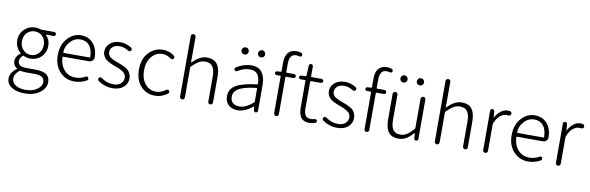

<svg xmlns="http://www.w3.org/2000/svg" viewBox="-63 -1427 7078 2302"><g transform="rotate(10 3476.5 -276.0)"><path d="M275.4 256.8Q174.8 256.8 114.7 217.8Q54.7 178.7 54.7 111.3Q54.7 77.1 75.7 43.9Q96.7 10.7 132.8 -14.6Q134.8 -15.6 134.8 -18.6Q134.8 -19.5 134.3 -20.5Q133.8 -21.5 132.8 -22.5Q86.9 -50.8 86.9 -106.4Q86.9 -161.1 144.5 -205.1Q146.5 -206.1 146.5 -208Q146.5 -210 144.5 -210.9Q116.2 -234.4 97.2 -272.5Q78.1 -310.5 78.1 -354.5Q78.1 -436.5 133.8 -490.2Q189.5 -543.9 268.6 -543.9Q301.8 -543.9 333 -532.2Q340.8 -530.3 347.7 -530.3H498Q507.8 -530.3 515.1 -522.9Q522.5 -515.6 522.5 -505.9Q522.5 -496.1 515.1 -488.8Q507.8 -481.4 498 -481.4H409.2Q407.2 -481.4 406.7 -480Q406.2 -478.5 407.2 -476.6Q457 -428.7 457 -353.5Q457 -272.5 402.8 -219.2Q348.6 -166 268.6 -166Q225.6 -166 189.5 -184.6Q182.6 -187.5 177.7 -183.6Q140.6 -152.3 140.6 -114.3Q140.6 -46.9 241.2 -46.9H352.5Q444.3 -46.9 487.8 -17.1Q531.2 12.7 531.2 76.2Q531.2 149.4 459.5 203.1Q387.7 256.8 275.4 256.8ZM268.6 -210Q323.2 -210 362.3 -250.5Q401.4 -291 401.4 -354.5Q401.4 -418.9 363.3 -458Q325.2 -497.1 268.6 -497.1Q212.9 -497.1 174.3 -458Q135.7 -418.9 135.7 -354.5Q135.7 -291 174.8 -250.5Q213.9 -210 268.6 -210ZM282.2 212.9Q365.2 212.9 418.9 173.8Q472.7 134.8 472.7 84Q472.7 43 442.9 24.4Q413.1 5.9 351.6 5.9H243.2Q219.7 5.9 183.6 -1Q181.6 -2 179.7 -2Q173.8 -2 169.9 1Q110.4 45.9 110.4 104.5Q110.4 153.3 155.8 183.1Q201.2 212.9 282.2 212.9Z M835.9 12.7Q730.5 12.7 659.2 -63Q587.9 -138.7 587.9 -265.6Q587.9 -390.6 657.7 -468.8Q727.5 -546.9 822.3 -546.9Q916 -546.9 969.7 -485.4Q1028.3 -419.9 1028.3 -312.5Q1028.3 -290 1010.7 -273.4Q993.2 -256.8 967.8 -256.8H654.3Q647.5 -256.8 647.5 -250Q651.4 -154.3 704.6 -95.2Q757.8 -36.1 841.8 -36.1Q907.2 -36.1 963.9 -69.3Q971.7 -74.2 981.4 -71.8Q991.2 -69.3 995.1 -60.5Q1000 -51.8 997.1 -41.5Q994.1 -31.2 985.4 -26.4Q915 12.7 835.9 12.7ZM647.5 -308.6Q647.5 -302.7 654.3 -302.7H967.8Q975.6 -302.7 975.6 -309.6Q975.6 -310.5 975.6 -310.5Q973.6 -401.4 933.6 -449.2Q893.6 -497.1 823.2 -497.1Q756.8 -497.1 707 -446.3Q647.5 -385.7 647.5 -308.6Z M1300.8 12.7Q1207 12.7 1125 -43.9Q1114.3 -51.8 1114.3 -65.4Q1114.3 -74.2 1120.1 -81.1Q1126 -89.8 1136.7 -90.8Q1147.5 -91.8 1155.3 -85.9Q1223.6 -35.2 1303.7 -35.2Q1361.3 -35.2 1393.6 -64Q1425.8 -92.8 1425.8 -135.7Q1425.8 -158.2 1415 -176.8Q1404.3 -195.3 1383.3 -209Q1362.3 -222.7 1343.3 -231.4Q1324.2 -240.2 1295.9 -250Q1265.6 -260.7 1247.6 -268.1Q1229.5 -275.4 1204.1 -289.6Q1178.7 -303.7 1164.6 -317.9Q1150.4 -332 1139.6 -354.5Q1128.9 -377 1128.9 -403.3Q1128.9 -463.9 1176.3 -505.4Q1223.6 -546.9 1304.7 -546.9Q1374 -546.9 1439.5 -504.9Q1447.3 -499 1448.7 -488.8Q1450.2 -478.5 1444.3 -470.2Q1438.5 -461.9 1428.2 -460.4Q1418 -459 1409.2 -463.9Q1356.4 -498 1302.7 -498Q1246.1 -498 1216.8 -471.7Q1187.5 -445.3 1187.5 -406.2Q1187.5 -388.7 1195.3 -374.5Q1203.1 -360.4 1212.4 -351.1Q1221.7 -341.8 1241.7 -331.5Q1261.7 -321.3 1273.4 -316.4Q1285.2 -311.5 1311.5 -301.8Q1315.4 -300.8 1322.3 -297.9Q1353.5 -286.1 1370.1 -279.3Q1386.7 -272.5 1412.1 -257.8Q1437.5 -243.2 1450.2 -228.5Q1462.9 -213.9 1473.1 -190.4Q1483.4 -167 1483.4 -138.7Q1483.4 -74.2 1434.6 -30.8Q1385.7 12.7 1300.8 12.7Z M1820.3 12.7Q1712.9 12.7 1644.5 -62Q1576.2 -136.7 1576.2 -265.6Q1576.2 -394.5 1647.9 -470.7Q1719.7 -546.9 1823.2 -546.9Q1897.5 -546.9 1960 -499Q1967.8 -492.2 1968.8 -481.4Q1969.7 -470.7 1962.9 -461.9Q1956.1 -454.1 1945.8 -453.1Q1935.5 -452.1 1926.8 -459Q1878.9 -496.1 1824.2 -496.1Q1744.1 -496.1 1690.9 -431.6Q1637.7 -367.2 1637.7 -265.6Q1637.7 -164.1 1689 -100.6Q1740.2 -37.1 1823.2 -37.1Q1884.8 -37.1 1943.4 -81.1Q1951.2 -86.9 1960.9 -85.4Q1970.7 -84 1976.6 -76.2Q1981.4 -69.3 1981.4 -60.5Q1981.4 -47.9 1971.7 -41Q1900.4 12.7 1820.3 12.7Z M2118.2 -29.3V-765.6Q2118.2 -778.3 2127 -786.6Q2135.7 -794.9 2147.5 -794.9Q2159.2 -794.9 2168 -786.6Q2176.8 -778.3 2176.8 -765.6V-567.4L2175.8 -458Q2175.8 -456.1 2177.7 -455.6Q2179.7 -455.1 2180.7 -456.1Q2225.6 -500 2267.1 -523.4Q2308.6 -546.9 2357.4 -546.9Q2440.4 -546.9 2480 -495.6Q2519.5 -444.3 2519.5 -340.8V-29.3Q2519.5 -16.6 2511.2 -8.3Q2502.9 0 2490.7 0Q2478.5 0 2470.2 -8.3Q2461.9 -16.6 2461.9 -29.3V-333Q2461.9 -417 2433.6 -456.1Q2405.3 -495.1 2344.7 -495.1Q2301.8 -495.1 2265.1 -473.6Q2228.5 -452.1 2181.6 -404.3Q2176.8 -399.4 2176.8 -391.6V-29.3Q2176.8 -16.6 2168 -8.3Q2159.2 0 2147.5 0Q2135.7 0 2127 -8.3Q2118.2 -16.6 2118.2 -29.3Z M2825.2 12.7Q2757.8 12.7 2714.4 -24.9Q2670.9 -62.5 2670.9 -133.8Q2670.9 -220.7 2749.5 -267.1Q2828.1 -313.5 3002.9 -334Q3010.7 -335 3010.7 -343.8Q3010.7 -374 3004.9 -399.4Q3000 -424.8 2986.8 -447.8Q2973.6 -470.7 2948.7 -483.4Q2923.8 -496.1 2888.7 -496.1Q2813.5 -496.1 2740.2 -449.2Q2732.4 -443.4 2722.7 -445.3Q2712.9 -447.3 2707 -456.1Q2702.1 -464.8 2704.1 -475.1Q2706.1 -485.4 2714.8 -490.2Q2807.6 -546.9 2896.5 -546.9Q2986.3 -546.9 3027.3 -490.2Q3068.4 -433.6 3068.4 -337.9V-24.4Q3068.4 -14.6 3061 -7.3Q3053.7 0 3043.9 0Q3033.2 0 3025.9 -6.8Q3018.6 -13.7 3017.6 -24.4L3013.7 -67.4Q3013.7 -68.4 3012.7 -68.4Q3011.7 -68.4 3010.7 -67.4Q2912.1 12.7 2825.2 12.7ZM2837.9 -36.1Q2878.9 -36.1 2918.5 -55.2Q2958 -74.2 3004.9 -114.3Q3010.7 -119.1 3010.7 -126V-285.2Q3010.7 -292 3002.9 -291Q2853.5 -273.4 2791 -236.3Q2728.5 -199.2 2728.5 -136.7Q2728.5 -85 2758.8 -60.5Q2789.1 -36.1 2837.9 -36.1ZM2747.1 -703.1Q2747.1 -721.7 2759.8 -734.9Q2772.5 -748 2791.5 -748Q2810.5 -748 2822.8 -734.9Q2835 -721.7 2835 -703.1Q2835 -684.6 2822.8 -672.4Q2810.5 -660.2 2791.5 -660.2Q2772.5 -660.2 2759.8 -672.4Q2747.1 -684.6 2747.1 -703.1ZM2992.2 -660.2Q2973.6 -660.2 2960.9 -672.4Q2948.2 -684.6 2948.2 -703.1Q2948.2 -721.7 2960.9 -734.9Q2973.6 -748 2992.2 -748Q3010.7 -748 3022.9 -734.9Q3035.2 -721.7 3035.2 -703.1Q3035.2 -684.6 3022.9 -672.4Q3010.7 -660.2 2992.2 -660.2Z M3458 -798.8Q3467.8 -795.9 3471.7 -786.1Q3474.6 -780.3 3474.6 -775.4Q3474.6 -771.5 3473.6 -766.6Q3470.7 -757.8 3461.9 -753.9Q3453.1 -750 3443.4 -752.9Q3422.9 -758.8 3403.3 -758.8Q3321.3 -758.8 3321.3 -641.6V-540Q3321.3 -533.2 3329.1 -533.2H3418Q3427.7 -533.2 3435.1 -525.9Q3442.4 -518.6 3442.4 -508.3Q3442.4 -498 3435.1 -491.2Q3427.7 -484.4 3418 -484.4H3329.1Q3321.3 -484.4 3321.3 -476.6V-29.3Q3321.3 -16.6 3313 -8.3Q3304.7 0 3292.5 0Q3280.3 0 3272 -8.3Q3263.7 -16.6 3263.7 -29.3V-476.6Q3263.7 -484.4 3255.9 -484.4H3210.9Q3202.1 -484.4 3195.8 -490.7Q3189.5 -497.1 3189.5 -506.3Q3189.5 -515.6 3195.8 -522.5Q3202.1 -529.3 3210.9 -529.3L3255.9 -532.2Q3263.7 -533.2 3263.7 -540V-644.5Q3263.7 -724.6 3298.3 -766.1Q3333 -807.6 3400.4 -807.6Q3427.7 -807.6 3458 -798.8Z M3702.1 12.7Q3627.9 12.7 3596.7 -29.8Q3565.4 -72.3 3565.4 -152.3V-476.6Q3565.4 -484.4 3557.6 -484.4H3503.9Q3495.1 -484.4 3488.8 -490.7Q3482.4 -497.1 3482.4 -506.3Q3482.4 -515.6 3488.8 -522Q3495.1 -528.3 3503.9 -529.3L3559.6 -532.2Q3567.4 -533.2 3567.4 -540L3573.2 -662.1Q3573.2 -672.9 3580.6 -679.7Q3587.9 -686.5 3598.1 -686.5Q3608.4 -686.5 3615.7 -679.7Q3623 -672.9 3623 -662.1V-540Q3623 -533.2 3630.9 -533.2H3752Q3761.7 -533.2 3769 -525.9Q3776.4 -518.6 3776.4 -508.3Q3776.4 -498 3769 -491.2Q3761.7 -484.4 3752 -484.4H3630.9Q3623 -484.4 3623 -476.6V-148.4Q3623 -93.8 3642.6 -65.4Q3662.1 -37.1 3711.9 -37.1Q3730.5 -37.1 3754.9 -43.9Q3764.6 -46.9 3772.9 -42.5Q3781.2 -38.1 3784.2 -29.3Q3785.2 -25.4 3785.2 -22.5Q3785.2 -16.6 3782.2 -11.7Q3778.3 -2.9 3768.6 0Q3727.5 12.7 3702.1 12.7Z M4035.2 12.7Q3941.4 12.7 3859.4 -43.9Q3848.6 -51.8 3848.6 -65.4Q3848.6 -74.2 3854.5 -81.1Q3860.4 -89.8 3871.1 -90.8Q3881.8 -91.8 3889.6 -85.9Q3958 -35.2 4038.1 -35.2Q4095.7 -35.2 4127.9 -64Q4160.2 -92.8 4160.2 -135.7Q4160.2 -158.2 4149.4 -176.8Q4138.7 -195.3 4117.7 -209Q4096.7 -222.7 4077.6 -231.4Q4058.6 -240.2 4030.3 -250Q4000 -260.7 3981.9 -268.1Q3963.9 -275.4 3938.5 -289.6Q3913.1 -303.7 3898.9 -317.9Q3884.8 -332 3874 -354.5Q3863.3 -377 3863.3 -403.3Q3863.3 -463.9 3910.6 -505.4Q3958 -546.9 4039.1 -546.9Q4108.4 -546.9 4173.8 -504.9Q4181.6 -499 4183.1 -488.8Q4184.6 -478.5 4178.7 -470.2Q4172.9 -461.9 4162.6 -460.4Q4152.3 -459 4143.6 -463.9Q4090.8 -498 4037.1 -498Q3980.5 -498 3951.2 -471.7Q3921.9 -445.3 3921.9 -406.2Q3921.9 -388.7 3929.7 -374.5Q3937.5 -360.4 3946.8 -351.1Q3956.1 -341.8 3976.1 -331.5Q3996.1 -321.3 4007.8 -316.4Q4019.5 -311.5 4045.9 -301.8Q4049.8 -300.8 4056.6 -297.9Q4087.9 -286.1 4104.5 -279.3Q4121.1 -272.5 4146.5 -257.8Q4171.9 -243.2 4184.6 -228.5Q4197.3 -213.9 4207.5 -190.4Q4217.8 -167 4217.8 -138.7Q4217.8 -74.2 4168.9 -30.8Q4120.1 12.7 4035.2 12.7Z M4558.6 -798.8Q4568.4 -795.9 4572.3 -786.1Q4575.2 -780.3 4575.2 -775.4Q4575.2 -771.5 4574.2 -766.6Q4571.3 -757.8 4562.5 -753.9Q4553.7 -750 4543.9 -752.9Q4523.4 -758.8 4503.9 -758.8Q4421.9 -758.8 4421.9 -641.6V-540Q4421.9 -533.2 4429.7 -533.2H4518.6Q4528.3 -533.2 4535.6 -525.9Q4543 -518.6 4543 -508.3Q4543 -498 4535.6 -491.2Q4528.3 -484.4 4518.6 -484.4H4429.7Q4421.9 -484.4 4421.9 -476.6V-29.3Q4421.9 -16.6 4413.6 -8.3Q4405.3 0 4393.1 0Q4380.9 0 4372.6 -8.3Q4364.3 -16.6 4364.3 -29.3V-476.6Q4364.3 -484.4 4356.4 -484.4H4311.5Q4302.7 -484.4 4296.4 -490.7Q4290 -497.1 4290 -506.3Q4290 -515.6 4296.4 -522.5Q4302.7 -529.3 4311.5 -529.3L4356.4 -532.2Q4364.3 -533.2 4364.3 -540V-644.5Q4364.3 -724.6 4398.9 -766.1Q4433.6 -807.6 4501 -807.6Q4528.3 -807.6 4558.6 -798.8Z M4783.2 12.7Q4700.2 12.7 4661.1 -38.1Q4622.1 -88.9 4622.1 -192.4V-503.9Q4622.1 -515.6 4630.9 -524.4Q4639.6 -533.2 4651.4 -533.2Q4663.1 -533.2 4671.9 -524.4Q4680.7 -515.6 4680.7 -503.9V-199.2Q4680.7 -116.2 4708 -77.6Q4735.4 -39.1 4795.9 -39.1Q4839.8 -39.1 4876.5 -62Q4913.1 -85 4958 -137.7Q4961.9 -142.6 4961.9 -150.4V-503.9Q4961.9 -515.6 4970.7 -524.4Q4979.5 -533.2 4991.2 -533.2Q5002.9 -533.2 5011.7 -524.4Q5020.5 -515.6 5020.5 -503.9V-24.4Q5020.5 -14.6 5013.2 -7.3Q5005.9 0 4995.6 0Q4985.4 0 4978 -7.3Q4970.7 -14.6 4969.7 -24.4L4966.8 -86.9Q4965.8 -87.9 4964.4 -87.9Q4962.9 -87.9 4961.9 -86.9Q4919.9 -38.1 4877.4 -12.7Q4835 12.7 4783.2 12.7ZM4681.6 -703.1Q4681.6 -721.7 4694.3 -734.9Q4707 -748 4725.6 -748Q4744.1 -748 4756.8 -734.9Q4769.5 -721.7 4769.5 -703.1Q4769.5 -684.6 4756.8 -672.4Q4744.1 -660.2 4725.6 -660.2Q4707 -660.2 4694.3 -672.4Q4681.6 -684.6 4681.6 -703.1ZM4926.8 -660.2Q4907.2 -660.2 4894.5 -672.4Q4881.8 -684.6 4881.8 -703.1Q4881.8 -721.7 4894.5 -734.9Q4907.2 -748 4926.8 -748Q4945.3 -748 4957.5 -734.9Q4969.7 -721.7 4969.7 -703.1Q4969.7 -684.6 4957.5 -672.4Q4945.3 -660.2 4926.8 -660.2Z M5219.7 -29.3V-765.6Q5219.7 -778.3 5228.5 -786.6Q5237.3 -794.9 5249 -794.9Q5260.7 -794.9 5269.5 -786.6Q5278.3 -778.3 5278.3 -765.6V-567.4L5277.3 -458Q5277.3 -456.1 5279.3 -455.6Q5281.2 -455.1 5282.2 -456.1Q5327.1 -500 5368.7 -523.4Q5410.2 -546.9 5459 -546.9Q5542 -546.9 5581.5 -495.6Q5621.1 -444.3 5621.1 -340.8V-29.3Q5621.1 -16.6 5612.8 -8.3Q5604.5 0 5592.3 0Q5580.1 0 5571.8 -8.3Q5563.5 -16.6 5563.5 -29.3V-333Q5563.5 -417 5535.2 -456.1Q5506.8 -495.1 5446.3 -495.1Q5403.3 -495.1 5366.7 -473.6Q5330.1 -452.1 5283.2 -404.3Q5278.3 -399.4 5278.3 -391.6V-29.3Q5278.3 -16.6 5269.5 -8.3Q5260.7 0 5249 0Q5237.3 0 5228.5 -8.3Q5219.7 -16.6 5219.7 -29.3Z M5808.6 -29.3V-508.8Q5808.6 -518.6 5815.9 -525.9Q5823.2 -533.2 5833 -533.2Q5842.8 -533.2 5850.6 -526.4Q5858.4 -519.5 5858.4 -508.8L5864.3 -434.6Q5864.3 -433.6 5865.2 -433.6Q5866.2 -433.6 5866.2 -434.6Q5894.5 -486.3 5933.6 -516.6Q5972.7 -546.9 6016.6 -546.9Q6033.2 -546.9 6045.9 -543.9Q6057.6 -542 6062.5 -531.2Q6066.4 -524.4 6066.4 -516.6Q6066.4 -512.7 6065.4 -508.8Q6062.5 -499 6053.2 -493.7Q6043.9 -488.3 6033.2 -490.2Q6024.4 -492.2 6009.8 -492.2Q5971.7 -492.2 5934.6 -461.4Q5897.5 -430.7 5870.1 -365.2Q5867.2 -358.4 5867.2 -350.6V-29.3Q5867.2 -16.6 5858.4 -8.3Q5849.6 0 5837.9 0Q5826.2 0 5817.4 -8.3Q5808.6 -16.6 5808.6 -29.3Z M6361.3 12.7Q6255.9 12.7 6184.6 -63Q6113.3 -138.7 6113.3 -265.6Q6113.3 -390.6 6183.1 -468.8Q6252.9 -546.9 6347.7 -546.9Q6441.4 -546.9 6495.1 -485.4Q6553.7 -419.9 6553.7 -312.5Q6553.7 -290 6536.1 -273.4Q6518.6 -256.8 6493.2 -256.8H6179.7Q6172.9 -256.8 6172.9 -250Q6176.8 -154.3 6230 -95.2Q6283.2 -36.1 6367.2 -36.1Q6432.6 -36.1 6489.3 -69.3Q6497.1 -74.2 6506.8 -71.8Q6516.6 -69.3 6520.5 -60.5Q6525.4 -51.8 6522.5 -41.5Q6519.5 -31.2 6510.7 -26.4Q6440.4 12.7 6361.3 12.7ZM6172.9 -308.6Q6172.9 -302.7 6179.7 -302.7H6493.2Q6501 -302.7 6501 -309.6Q6501 -310.5 6501 -310.5Q6499 -401.4 6459 -449.2Q6418.9 -497.1 6348.6 -497.1Q6282.2 -497.1 6232.4 -446.3Q6172.9 -385.7 6172.9 -308.6Z M6694.3 -29.3V-508.8Q6694.3 -518.6 6701.7 -525.9Q6709 -533.2 6718.8 -533.2Q6728.5 -533.2 6736.3 -526.4Q6744.1 -519.5 6744.1 -508.8L6750 -434.6Q6750 -433.6 6751 -433.6Q6752 -433.6 6752 -434.6Q6780.3 -486.3 6819.3 -516.6Q6858.4 -546.9 6902.3 -546.9Q6918.9 -546.9 6931.6 -543.9Q6943.4 -542 6948.2 -531.2Q6952.1 -524.4 6952.1 -516.6Q6952.1 -512.7 6951.2 -508.8Q6948.2 -499 6939 -493.7Q6929.7 -488.3 6918.9 -490.2Q6910.2 -492.2 6895.5 -492.2Q6857.4 -492.2 6820.3 -461.4Q6783.2 -430.7 6755.9 -365.2Q6752.9 -358.4 6752.9 -350.6V-29.3Q6752.9 -16.6 6744.1 -8.3Q6735.4 0 6723.6 0Q6711.9 0 6703.1 -8.3Q6694.3 -16.6 6694.3 -29.3Z"/></g></svg>

Font: Gen Jyuu Gothic P Light
Style: Regular
Weight: 200
Designer: [Source Han Sans]
Ryoko NISHIZUKA  (kana & ideographs); Paul D. Hunt (Latin, Greek & Cyrillic); Wenlong ZHANG  (bopomofo
Version: Version 1.002.20150607